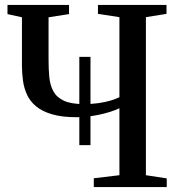

<svg xmlns="http://www.w3.org/2000/svg" viewBox="-20 -763 733 783"><path d="M303.5 -171V-531H349V-171ZM467 -321.5Q430 -304.5 382.2 -294.8Q334.5 -285 292.5 -285Q232.5 -285 192 -297Q151.5 -309 127 -329.5Q102.5 -350 90.2 -376.8Q78 -403.5 73.8 -433.8Q69.5 -464 69.5 -495V-692.5L10.5 -705.5V-743H261.5V-705.5L178 -692.5V-520Q178 -482 181 -449.2Q184 -416.5 197.2 -391.5Q210.5 -366.5 240 -352.5Q269.5 -338.5 322.5 -338.5Q354.5 -338.5 382.2 -342.5Q410 -346.5 431.5 -353Q453 -359.5 467 -366.5V-693L379.5 -706.5V-743H659V-706.5L575 -693V-48.5L660 -35.5V0H362.5V-36L467 -48.5Z"/></svg>

Font: Merriweather 72pt
Style: Regular
Weight: 400
Version: Version 2.100